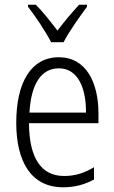

<svg xmlns="http://www.w3.org/2000/svg" viewBox="-20 -785 485 815"><path d="M197 -606H250C273 -651 318 -714 349 -756V-765H316C281 -727 254 -695 224 -655C195 -693 161 -736 132 -765H99V-756C130 -717 173 -652 197 -606ZM230 -542C111 -542 49 -434 49 -264C49 -99 112 10 248 10C299 10 340 -2 379 -23V-75C335 -49 297 -38 252 -38C154 -38 104 -115 103 -262H398V-303C398 -434 346 -542 230 -542ZM230 -495C310 -495 346 -412 345 -307H105C112 -432 157 -495 230 -495Z"/></svg>

Font: Noto Sans Arabic UI Cn Lt
Style: Regular
Weight: 300
Width: 3
Designer: Monotype Design Team, Nadine Chahine and Nizar Qandah
Foundry: Monotype Imaging Inc.
Version: Version 2.010